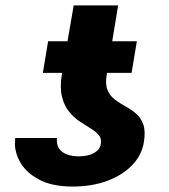

<svg xmlns="http://www.w3.org/2000/svg" viewBox="-20 -681 626 711"><path d="M353.5 -149.9Q356.4 -168.9 345.2 -181.6Q334 -194.3 314.9 -205.8Q295.9 -217.3 274.4 -231.7Q252.9 -246.1 235.4 -267.8Q217.8 -289.6 209.5 -323Q201.2 -356.4 209 -405.8L252.9 -661.1H417.5L375 -403.3Q369.1 -368.2 378.7 -346.4Q388.2 -324.7 406.5 -311.3Q424.8 -297.9 445.6 -286.6Q466.3 -275.4 484.1 -260Q502 -244.6 510.7 -219.7Q519.5 -194.8 512.7 -154.3Q505.4 -107.4 470.2 -70.3Q435.1 -33.2 378.2 -11.7Q321.3 9.8 248.5 9.8Q170.9 9.8 121.6 -17.6Q72.3 -44.9 51.3 -86.7Q30.3 -128.4 36.6 -169.9H190.9Q188.5 -144.5 199.7 -129.6Q210.9 -114.7 230 -108.4Q249 -102.1 270.5 -102.1Q293.5 -102.1 311.3 -107.4Q329.1 -112.8 340.6 -123.5Q352.1 -134.3 353.5 -149.9ZM486.8 -528.3 467.3 -411.1H138.7L158.2 -528.3Z"/></svg>

Font: Inter ExtraBold
Style: Italic
Weight: 800
Italic angle: -9.3988°
Designer: Rasmus Andersson
Foundry: rsms
Version: Version 4.001;git-66647c0bb